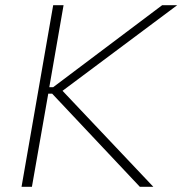

<svg xmlns="http://www.w3.org/2000/svg" viewBox="-20 -720 703 740"><path d="M519 0H571L221 -370L663 -700H605L185 -384H170L225 -700H185L63 0H103L166 -359H181Z"/></svg>

Font: Fixel Display 20240404 ExLight
Style: Italic
Weight: 200
Italic angle: -10°
Designer: AlfaBravo + MacPaw
Foundry: Kyrylo Tkachov, Marchela Mozhyna, Serhii Makarenko, Maria Weinstein, Zakhar Kryvoshyya
Version: Version 1.211;Glyphs 3.2 (3225)